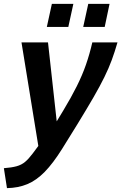

<svg xmlns="http://www.w3.org/2000/svg" viewBox="-64 -743 627 992"><path d="M-44 126Q-4 123 21.5 116Q47 109 65.5 93.5Q84 78 105 50L134 11L47 -524H184L229 -116L263 -172Q304 -240 332.5 -297Q361 -354 380 -408.5Q399 -463 413 -524H543Q529 -475 513.5 -433Q498 -391 475.5 -345Q453 -299 419.5 -241Q386 -183 337 -103L257 26Q210 101 167 145Q124 189 77 208.5Q30 228 -28 229ZM178 -604 204 -723H315L289 -604ZM366 -604 392 -723H502L477 -604Z"/></svg>

Font: Raleway
Style: Bold Italic
Weight: 700
Italic angle: -12°
Designer: Matt McInerney, Pablo Impallari, Rodrigo Fuenzalida
Foundry: Matt McInerney, Pablo Impallari, Rodrigo Fuenzalida
Version: Version 4.101;RELEASE